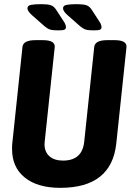

<svg xmlns="http://www.w3.org/2000/svg" viewBox="-20 -895 630 923"><path d="M270 8Q160 8 99 -41.5Q38 -91 38 -178Q38 -185 38 -191.5Q38 -198 39 -205L88 -669Q91 -702 151 -702H186Q246 -702 243 -668L195 -215Q195 -212 194.5 -208.5Q194 -205 194 -202Q194 -165 217.5 -144Q241 -123 283 -123Q376 -123 385 -215L433 -669Q436 -702 496 -702H531Q591 -702 588 -668L539 -205Q516 8 270 8ZM261 -749Q233 -749 220.5 -753Q208 -757 194 -769L135 -821Q112 -841 112 -855Q112 -868 128.5 -871.5Q145 -875 179 -875Q208 -875 224 -870Q240 -865 252 -845L289 -788Q297 -775 297 -764Q297 -757 291 -753Q285 -749 261 -749ZM432 -749Q404 -749 391.5 -753Q379 -757 365 -769L306 -821Q283 -841 283 -855Q283 -868 299.5 -871.5Q316 -875 350 -875Q379 -875 395 -870Q411 -865 423 -845L460 -788Q468 -775 468 -764Q468 -757 462 -753Q456 -749 432 -749Z"/></svg>

Font: Asap Condensed
Style: Bold Italic
Weight: 700
Width: 3
Italic angle: -6°
Designer: Pablo Cosgaya
Foundry: Omnibus-Type
Version: Version 3.001; ttfautohint (v1.8.4.7-5d5b)